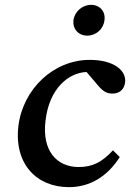

<svg xmlns="http://www.w3.org/2000/svg" viewBox="-20 -763 536 792"><path d="M264 9C348 9 421 -32 474 -115L446 -143C401 -94 361 -74 305 -74C213 -74 152 -142 168 -267C183 -396 261 -463 337 -466L383 -412C406 -385 420 -377 445 -377C473 -377 493 -395 496 -423C502 -472 450 -516 350 -516C201 -516 75 -396 56 -244C37 -86 132 9 264 9ZM283 -680C279 -643 304 -616 340 -616C376 -616 407 -643 411 -680C416 -715 392 -743 356 -743C319 -743 288 -715 283 -680Z"/></svg>

Font: TPK Tissa Web Medium
Style: Italic
Weight: 500
Italic angle: -7°
Designer: Jacques Le Bailly, Suppakit Chalermlarp | Katatrad Co.,Ltd.
Foundry: Jacques Le Bailly, Cadson Demak Co.,Ltd.
Version: Version 5.000;Glyphs 3.1.2 (3151)